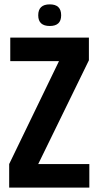

<svg xmlns="http://www.w3.org/2000/svg" viewBox="-20 -859 453 879"><path d="M27 -687H387V-583L155 -108H389V0H22V-108L250 -579H27ZM155 -789Q155 -839 208 -839Q260 -839 260 -789Q260 -740 208 -740Q155 -740 155 -789Z"/></svg>

Font: Khand ExtraBold
Style: Regular
Weight: 800
Designer: Sanchit Sawaria and Jyotish Sonowal (Devanagari), Satya Rajpurohit (Latin)
Foundry: Indian Type Foundry
Version: Version 2.000;PS 1.0;hotconv 1.0.79;makeotf.lib2.5.61930